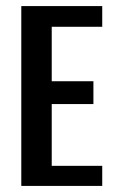

<svg xmlns="http://www.w3.org/2000/svg" viewBox="-20 -611 377 631"><path d="M50 0V-591H316V-523H150V-344H287V-269H150V-66H316V0Z"/></svg>

Font: Alumni Sans Thin SemiBold
Style: Regular
Weight: 600
Version: Version 1.018